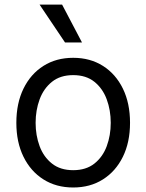

<svg xmlns="http://www.w3.org/2000/svg" viewBox="-20 -804 637 835"><path d="M298.3 11.4Q224.4 11.4 168.9 -23.8Q113.3 -58.9 82.2 -122.2Q51.1 -185.4 51.1 -269.9Q51.1 -355.1 82.2 -418.7Q113.3 -482.2 168.9 -517.4Q224.4 -552.6 298.3 -552.6Q372.2 -552.6 427.7 -517.4Q483.3 -482.2 514.4 -418.7Q545.5 -355.1 545.5 -269.9Q545.5 -185.4 514.4 -122.2Q483.3 -58.9 427.7 -23.8Q372.2 11.4 298.3 11.4ZM298.3 -63.9Q354.4 -63.9 390.6 -92.7Q426.8 -121.4 444.2 -168.3Q461.6 -215.2 461.6 -269.9Q461.6 -324.6 444.2 -371.8Q426.8 -419 390.6 -448.2Q354.4 -477.3 298.3 -477.3Q242.2 -477.3 206 -448.2Q169.7 -419 152.3 -371.8Q134.9 -324.6 134.9 -269.9Q134.9 -215.2 152.3 -168.3Q169.7 -121.4 206 -92.7Q242.2 -63.9 298.3 -63.9ZM262.8 -619.3 152 -784.1H250L336.6 -619.3Z"/></svg>

Font: Inter Zeller
Style: Regular
Weight: 400
Designer: Rasmus Andersson; Joe Bland
Foundry: zeller
Version: Version 3.015;git-dec3a8cb1